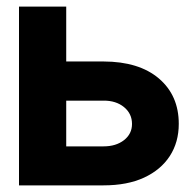

<svg xmlns="http://www.w3.org/2000/svg" viewBox="-20 -559 584 579"><path d="M130.9 -373.6H292.2Q399.2 -373.3 459.2 -322.3Q519.1 -271.2 519.1 -185.5Q519.1 -130.2 492.1 -88.5Q465.1 -46.9 414.5 -23.4Q363.9 0 292.2 0H37.3V-539.1H179.7V-117.6H292.2Q329.8 -117.6 354 -136.4Q378.1 -155.3 378.1 -185.2Q378.1 -216.2 354 -236Q329.8 -255.8 292.2 -255.5H130.9Z"/></svg>

Font: Inter Display V
Style: Regular
Weight: 400
Designer: Rasmus Andersson
Foundry: rsms
Version: Version 3.015;git-src